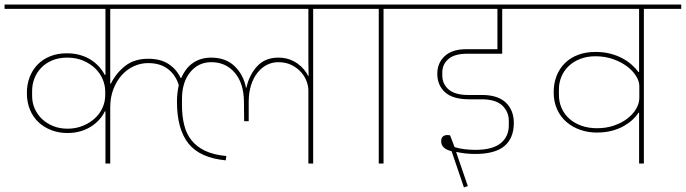

<svg xmlns="http://www.w3.org/2000/svg" viewBox="-40 -718 3011 843"><path d="M423 -229H420Q412 -211 397 -194Q382 -177 361.5 -163.5Q341 -150 314.5 -142Q288 -134 256 -134Q218 -134 185.5 -146.5Q153 -159 129 -181.5Q105 -204 91.5 -236.5Q78 -269 78 -310Q78 -348 90.5 -380Q103 -412 125.5 -435Q148 -458 180.5 -471Q213 -484 253 -484Q286 -484 313 -476Q340 -468 360.5 -454.5Q381 -441 396 -424Q411 -407 420 -389H423V-679H-20V-698H1499V-679H1335V0H1314V-321Q1314 -340 1306 -361.5Q1298 -383 1281.5 -401.5Q1265 -420 1240 -432.5Q1215 -445 1182 -445Q1154 -445 1130.5 -432.5Q1107 -420 1089.5 -397.5Q1072 -375 1062 -343Q1052 -311 1052 -271V-186H1032L1031 -273Q1030 -353 990.5 -399Q951 -445 888 -445Q831 -445 795 -401Q759 -357 759 -283V-256Q759 -209 768.5 -170Q778 -131 800.5 -102.5Q823 -74 860.5 -56Q898 -38 954 -33L951 -14Q837 -25 787 -88.5Q737 -152 737 -271Q737 -309 745 -344Q732 -388 698 -414.5Q664 -441 610 -441Q578 -441 548 -427.5Q518 -414 495 -388.5Q472 -363 458 -327Q444 -291 444 -246V0H423ZM1314 -679H444V-351H447Q469 -396 509 -428Q549 -460 611 -460Q665 -460 700 -437Q735 -414 753 -376H756Q775 -420 808.5 -442.5Q842 -465 887 -465Q951 -465 990 -427.5Q1029 -390 1040 -333H1042Q1054 -389 1089 -427Q1124 -465 1182 -465Q1209 -465 1230 -457.5Q1251 -450 1267 -438.5Q1283 -427 1294.5 -413Q1306 -399 1313 -385H1315L1314 -450ZM257 -153Q293 -153 323.5 -165.5Q354 -178 376 -198Q398 -218 410 -244.5Q422 -271 422 -300V-316Q422 -343 411 -369.5Q400 -396 378.5 -417Q357 -438 326 -451.5Q295 -465 255 -465Q218 -465 189.5 -453Q161 -441 141.5 -421Q122 -401 111.5 -374.5Q101 -348 101 -319V-297Q101 -267 112.5 -241Q124 -215 144.5 -195.5Q165 -176 193.5 -164.5Q222 -153 257 -153Z M1623 -679H1459V-698H1808V-679H1644V0H1623Z M1952 -27 1943 -54Q1897 -65 1897 -98Q1897 -112 1904.5 -118.5Q1912 -125 1924 -125Q1931 -125 1936 -124L1956 -72Q1995 -60 2047 -60Q2122 -60 2158 -89Q2194 -118 2194 -168V-187Q2194 -228 2165 -255Q2136 -282 2074 -282H2020Q1948 -282 1914 -313Q1880 -344 1880 -394Q1880 -442 1913 -472Q1946 -502 2006 -502H2144V-679H1768V-698H2324V-679H2165V-482H2010Q1956 -482 1929 -459Q1902 -436 1902 -400V-387Q1902 -349 1930 -325Q1958 -301 2015 -301H2076Q2146 -301 2181 -267.5Q2216 -234 2216 -178Q2216 -112 2175 -77Q2134 -42 2046 -42Q2023 -42 2002 -44.5Q1981 -47 1964 -51L1963 -50L1969 -32L2014 99L1997 105Z M2766 -223H2763Q2754 -208 2738 -193Q2722 -178 2699.5 -165Q2677 -152 2647 -144Q2617 -136 2580 -136Q2542 -136 2507.5 -148Q2473 -160 2447 -182.5Q2421 -205 2406 -238Q2391 -271 2391 -313Q2391 -353 2404 -385.5Q2417 -418 2441 -441.5Q2465 -465 2499 -477.5Q2533 -490 2574 -490Q2611 -490 2641 -482Q2671 -474 2694.5 -461Q2718 -448 2735 -432.5Q2752 -417 2763 -402H2766V-679H2294V-698H2951V-679H2787V0H2766ZM2581 -155Q2621 -155 2655 -166.5Q2689 -178 2714 -197Q2739 -216 2753 -240Q2767 -264 2767 -289V-340Q2767 -362 2752 -385.5Q2737 -409 2711 -428Q2685 -447 2650 -459Q2615 -471 2575 -471Q2538 -471 2508 -459.5Q2478 -448 2457 -428Q2436 -408 2425 -381.5Q2414 -355 2414 -325V-301Q2414 -270 2426 -243Q2438 -216 2460 -196.5Q2482 -177 2513 -166Q2544 -155 2581 -155Z"/></svg>

Font: IBM Plex Sans Devanagari Thin
Style: Regular
Weight: 100
Designer: Mike Abbink, Paul van der Laan, Pieter van Rosmalen, Erin McLaughlin
Foundry: Bold Monday
Version: Version 1.1